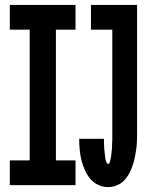

<svg xmlns="http://www.w3.org/2000/svg" viewBox="-20 -755 640 783"><path d="M421 8Q400 8 380.5 -1Q361 -10 347.5 -26.5Q334 -43 325.5 -62.5Q317 -82 312 -102.5Q307 -123 305 -144Q303 -165 303 -186V-189H404V-188Q404 -184 404 -179.5Q404 -175 404 -170.5Q404 -166 404.5 -161.5Q405 -157 405 -152.5Q405 -148 405.5 -144Q406 -140 406.5 -135.5Q407 -131 407.5 -126.5Q408 -122 408.5 -118Q409 -114 409.5 -109.5Q410 -105 411.5 -100.5Q413 -96 415 -91.5Q417 -87 421 -87Q426 -87 427.5 -92.5Q429 -98 430 -102.5Q431 -107 432 -111.5Q433 -116 433.5 -121Q434 -126 434.5 -130.5Q435 -135 435.5 -139.5Q436 -144 436.5 -149Q437 -154 437 -158.5Q437 -163 437 -168Q437 -173 437.5 -177.5Q438 -182 438 -187Q438 -192 438 -196.5Q438 -201 438 -206Q438 -211 438 -215V-634H351V-735H539V-215Q539 -198 538.5 -180.5Q538 -163 535.5 -145.5Q533 -128 529.5 -111Q526 -94 520 -77.5Q514 -61 505.5 -45.5Q497 -30 484.5 -17.5Q472 -5 455 1.5Q438 8 421 8ZM20 0V-101H101V-634H20V-735H288V-634H208V-101H288V0Z"/></svg>

Font: Iosevka HT Extended
Style: Bold
Weight: 700
Width: 7
Monospace: yes
Designer: Belleve Invis
Foundry: Belleve Invis
Version: Version 32.3.0; ttfautohint (v1.8.4)